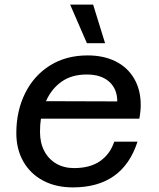

<svg xmlns="http://www.w3.org/2000/svg" viewBox="-20 -803 690 835"><path d="M51 -224Q51 -320 89 -397Q127 -474 197 -518Q267 -562 361 -562Q431 -562 483 -536Q535 -510 563.5 -461Q592 -412 592 -347Q592 -319 586 -287H158Q154 -262 154 -229Q154 -182 172.5 -146.5Q191 -111 224.5 -91.5Q258 -72 302 -72Q372 -72 415.5 -102.5Q459 -133 477 -187H578Q514 12 297 12Q223 12 167.5 -17.5Q112 -47 81.5 -100.5Q51 -154 51 -224ZM490 -362Q490 -416 455 -447.5Q420 -479 357 -479Q292 -479 248 -448Q204 -417 180 -363ZM358 -615 285 -783H385L437 -615Z"/></svg>

Font: Azeret Mono
Style: Italic
Weight: 400
Italic angle: -12°
Designer: Martin Vácha
Foundry: Displaay
Version: Version 1.000; Glyphs 3.0.3, build 3074